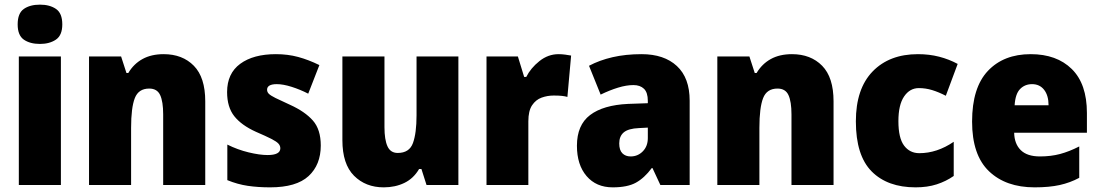

<svg xmlns="http://www.w3.org/2000/svg" viewBox="-20 -862 4732 826"><path d="M152 -842Q194 -842 221 -823.5Q248 -805 248 -757Q248 -710 220.5 -691.5Q193 -673 152 -673Q109 -673 82.5 -691.5Q56 -710 56 -757Q56 -805 82.5 -823.5Q109 -842 152 -842ZM242 -619V-66H61V-619Z M684 -629Q765 -629 814 -579Q863 -529 863 -426V-66H682V-370Q682 -425 669 -453Q656 -481 622 -481Q576 -481 560 -440Q544 -399 544 -312V-66H363V-619H501L524 -548H532Q555 -587 593 -608Q631 -629 684 -629Z M1360 -236Q1360 -153 1307.5 -104.5Q1255 -56 1142 -56Q1090 -56 1046 -62.5Q1002 -69 958 -87V-240Q1002 -218 1049.5 -206.5Q1097 -195 1131 -195Q1186 -195 1186 -224Q1186 -235 1178 -244Q1170 -253 1147.5 -264.5Q1125 -276 1081 -295Q1019 -323 988 -362Q957 -401 957 -466Q957 -546 1013.5 -587.5Q1070 -629 1167 -629Q1218 -629 1262.5 -617Q1307 -605 1354 -582L1306 -459Q1271 -477 1234.5 -488.5Q1198 -500 1171 -500Q1129 -500 1129 -476Q1129 -466 1136.5 -458.5Q1144 -451 1165 -440.5Q1186 -430 1228 -411Q1292 -382 1326 -343.5Q1360 -305 1360 -236Z M1952 -619V-66H1815L1793 -135H1783Q1759 -94 1719.5 -75Q1680 -56 1631 -56Q1553 -56 1503 -106Q1453 -156 1453 -259V-619H1634V-315Q1634 -261 1647 -232.5Q1660 -204 1691 -204Q1741 -204 1756.5 -246.5Q1772 -289 1772 -366V-619Z M2383 -629Q2397 -629 2411.5 -627Q2426 -625 2437 -623L2421 -445Q2411 -448 2397.5 -449.5Q2384 -451 2362 -451Q2335 -451 2310 -442Q2285 -433 2269 -409Q2253 -385 2253 -340V-66H2073V-619H2208L2235 -531H2244Q2263 -569 2300.5 -599Q2338 -629 2383 -629Z M2740 -629Q2837 -629 2892 -578Q2947 -527 2947 -429V-66H2821L2787 -139H2784Q2752 -96 2715.5 -76Q2679 -56 2616 -56Q2545 -56 2503.5 -104.5Q2462 -153 2462 -235Q2462 -324 2518.5 -367Q2575 -410 2682 -415L2767 -418V-428Q2767 -464 2750.5 -480Q2734 -496 2705 -496Q2675 -496 2639 -485Q2603 -474 2564 -455L2514 -579Q2559 -603 2615.5 -616Q2672 -629 2740 -629ZM2729 -311Q2683 -309 2663.5 -292.5Q2644 -276 2644 -245Q2644 -216 2657.5 -202.5Q2671 -189 2693 -189Q2724 -189 2745.5 -211Q2767 -233 2767 -268V-313Z M3387 -629Q3468 -629 3517 -579Q3566 -529 3566 -426V-66H3385V-370Q3385 -425 3372 -453Q3359 -481 3325 -481Q3279 -481 3263 -440Q3247 -399 3247 -312V-66H3066V-619H3204L3227 -548H3235Q3258 -587 3296 -608Q3334 -629 3387 -629Z M3919 -56Q3798 -56 3730 -124.5Q3662 -193 3662 -340Q3662 -480 3734 -554.5Q3806 -629 3929 -629Q3978 -629 4020.5 -618Q4063 -607 4100 -587L4049 -450Q4018 -466 3990 -474.5Q3962 -483 3933 -483Q3894 -483 3869.5 -447Q3845 -411 3845 -341Q3845 -268 3869.5 -235.5Q3894 -203 3935 -203Q4011 -203 4083 -252V-105Q4050 -82 4010 -69Q3970 -56 3919 -56Z M4414 -629Q4526 -629 4591 -565Q4656 -501 4656 -376V-291H4343Q4344 -243 4371.5 -216Q4399 -189 4454 -189Q4501 -189 4540.5 -199.5Q4580 -210 4623 -232V-97Q4584 -76 4539 -66Q4494 -56 4431 -56Q4307 -56 4234.5 -125.5Q4162 -195 4162 -339Q4162 -485 4230 -557Q4298 -629 4414 -629ZM4420 -500Q4389 -500 4368.5 -479Q4348 -458 4345 -409H4491Q4491 -451 4472 -475.5Q4453 -500 4420 -500Z"/></svg>

Font: Noto Sans Malayalam UI SemiCondensed Black
Style: Regular
Weight: 900
Width: 4
Designer: Jelle Bosma - Monotype Design Team
Foundry: Monotype Imaging Inc.
Version: Version 2.104; ttfautohint (v1.8.4.7-5d5b)